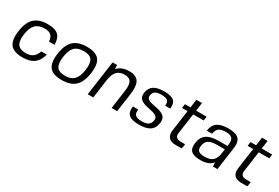

<svg xmlns="http://www.w3.org/2000/svg" viewBox="57 -1506 3492 2402"><g transform="rotate(30 1803.0 -304.5)"><path d="M459.5 -172.9H539.6Q513.2 -77.1 454.1 -33.7Q395 9.8 291.5 9.8Q164.1 9.8 115 -51.8Q65.9 -113.3 85 -250Q104 -386.2 170.7 -448Q237.3 -509.8 364.7 -509.8Q468.3 -509.8 514.9 -466.3Q561.5 -422.9 561 -327.1H481Q477.5 -387.7 447.8 -415.3Q418 -442.9 355.5 -442.9Q270 -442.9 224.6 -397Q179.2 -351.1 165 -250Q150.9 -148.9 183.1 -103Q215.3 -57.1 300.8 -57.1Q362.8 -57.1 400.4 -84.5Q438 -111.8 459.5 -172.9Z M929.7 -509.8Q1056.6 -509.8 1105.5 -448.2Q1154.3 -386.7 1135.3 -250Q1116.2 -113.8 1049.8 -52Q983.4 9.8 856.4 9.8Q729 9.8 679.9 -51.8Q630.9 -113.3 649.9 -250Q668.9 -386.2 735.6 -448Q802.2 -509.8 929.7 -509.8ZM730 -250Q715.8 -147.9 747.6 -102.5Q779.3 -57.1 865.7 -57.1Q951.2 -57.1 996.1 -102.5Q1041 -147.9 1055.2 -250Q1069.3 -353 1038.1 -397.9Q1006.8 -442.9 920.4 -442.9Q833 -442.9 788.6 -397.9Q744.1 -353 730 -250Z M1367.7 -440.9Q1424.3 -509.8 1539.6 -509.8Q1637.7 -509.8 1674.1 -452.9Q1710.4 -396 1692.9 -270L1654.8 0H1574.7L1612.8 -270Q1625.5 -362.3 1601.8 -402.6Q1578.1 -442.9 1511.2 -442.9Q1438.5 -442.9 1399.4 -401.9Q1360.4 -360.8 1347.7 -270L1310.1 0H1230L1300.3 -500H1365.2Z M1910.2 -375Q1907.2 -354 1916 -339.1Q1924.8 -324.2 1941.9 -315.7Q1959 -307.1 1982.2 -301.3Q2005.4 -295.4 2031 -290.3Q2056.6 -285.2 2082.3 -279.3Q2107.9 -273.4 2130.4 -263.2Q2152.8 -252.9 2169.2 -238.3Q2185.5 -223.6 2192.9 -199.5Q2200.2 -175.3 2195.8 -143.1Q2184.6 -63 2131.1 -26.6Q2077.6 9.8 1970.2 9.8Q1866.7 9.8 1825.4 -28.1Q1784.2 -65.9 1795.9 -149.9H1872.6Q1864.7 -93.8 1889.6 -68.8Q1914.6 -43.9 1980 -43.9Q2044.9 -43.9 2076.2 -64.9Q2107.4 -85.9 2114.3 -133.8Q2117.7 -156.2 2109.1 -172.6Q2100.6 -189 2083.5 -198.2Q2066.4 -207.5 2043.7 -214.1Q2021 -220.7 1995.6 -225.8Q1970.2 -231 1945.1 -236.8Q1919.9 -242.7 1897.5 -252.2Q1875 -261.7 1858.9 -275.6Q1842.8 -289.6 1835.2 -313Q1827.6 -336.4 1832 -367.2Q1842.8 -441.9 1893.6 -475.8Q1944.3 -509.8 2045.4 -509.8Q2144.5 -509.8 2184.3 -474.1Q2224.1 -438.5 2213.4 -359.9H2140.1Q2147.5 -410.6 2123.3 -433.3Q2099.1 -456.1 2037.6 -456.1Q1975.1 -456.1 1945.8 -437.3Q1916.5 -418.5 1910.2 -375Z M2457 -146Q2451.7 -109.4 2470.5 -88.1Q2489.3 -66.9 2533.2 -66.9H2598.1L2588.4 0H2497.6Q2428.2 0 2397.2 -36.6Q2366.2 -73.2 2375 -137.2L2417.5 -440.9H2337.4L2345.7 -500H2425.8L2442.4 -619.1H2523.4L2506.8 -500H2658.7L2650.4 -440.9H2498.5Z M3038.6 0 3036.6 -59.1Q2981.4 9.8 2860.8 9.8Q2764.2 9.8 2725.8 -26.6Q2687.5 -63 2698.7 -144Q2711.4 -233.4 2770.3 -273.7Q2829.1 -314 2947.8 -314H3067.4L3071.3 -339.8Q3080.1 -401.4 3054.4 -428.7Q3028.8 -456.1 2963.4 -456.1Q2897 -456.1 2865 -431.4Q2833 -406.7 2824.7 -350.1H2747.6Q2759.3 -434.1 2813 -471.9Q2866.7 -509.8 2973.1 -509.8Q3078.6 -509.8 3120.8 -467.3Q3163.1 -424.8 3149.9 -331.1L3103.5 0ZM3060.1 -259.8H2941.9Q2864.3 -259.8 2825.7 -233.6Q2787.1 -207.5 2779.3 -148.9Q2772 -96.7 2797.1 -75Q2822.3 -53.2 2888.7 -53.2Q2960.9 -53.2 3000.7 -86.9Q3040.5 -120.6 3050.8 -193.8Z M3404.8 -146Q3399.4 -109.4 3418.2 -88.1Q3437 -66.9 3481 -66.9H3545.9L3536.1 0H3445.3Q3376 0 3345 -36.6Q3314 -73.2 3322.8 -137.2L3365.2 -440.9H3285.2L3293.5 -500H3373.5L3390.1 -619.1H3471.2L3454.6 -500H3606.4L3598.1 -440.9H3446.3Z"/></g></svg>

Font: Fivo Sans
Style: Italic
Weight: 400
Designer: Alexander Slobzheninov
Foundry: Alexander Slobzheninov
Version: 1.0